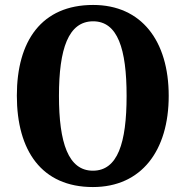

<svg xmlns="http://www.w3.org/2000/svg" viewBox="-20 -745 749 775"><path d="M355 10C551 10 661 -137 661 -358C661 -580 551 -725 356 -725C148 -725 48 -580 48 -359C48 -137 148 10 355 10ZM355 -56C256 -56 218 -168 218 -358C218 -548 256 -659 356 -659C455 -659 491 -548 491 -358C491 -168 455 -56 355 -56Z"/></svg>

Font: Noto Serif Khmer Condensed ExtraBold
Style: Regular
Weight: 800
Width: 3
Designer: Danh Hong and the Monotype Design Team
Foundry: Monotype Imaging Inc.
Version: Version 2.004